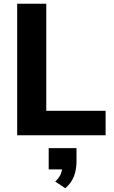

<svg xmlns="http://www.w3.org/2000/svg" viewBox="-20 -725 609 1029"><path d="M72 0V-705H228V-131H546V0ZM330 284 276 248Q298 227 306 207Q314 187 314 165L345 183H241V69H390V140Q390 184 376.5 219.5Q363 255 330 284Z"/></svg>

Font: Mulish ExtraLight ExtraBold
Style: Regular
Weight: 800
Version: Version 3.603